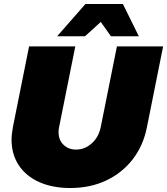

<svg xmlns="http://www.w3.org/2000/svg" viewBox="-20 -934 839 964"><path d="M677 -752H537L486 -824L407 -752H267L409 -914H597ZM718 -297Q700 -204 647 -135Q594 -66 513.5 -28Q433 10 333 10Q244 10 177.5 -19.5Q111 -49 74.5 -104Q38 -159 38 -233Q38 -259 45 -297L126 -701H358L277 -297Q274 -284 274 -271Q274 -231 299 -207Q324 -183 362 -183Q406 -183 441 -214.5Q476 -246 486 -297L567 -701H799Z"/></svg>

Font: TypoPRO Montserrat
Style: Italic
Weight: 900
Italic angle: -11.3°
Designer: Julieta Ulanovsky
Foundry: Julieta Ulanovsky
Version: Version 6.001